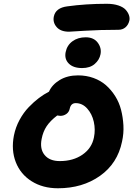

<svg xmlns="http://www.w3.org/2000/svg" viewBox="-20 -1070 711 1024"><path d="M348.1 -900.9Q303.7 -900.9 282.2 -925.5Q260.7 -950.2 267.1 -981.9Q276.9 -1028.3 338.9 -1036.1Q437.5 -1049.8 549.8 -1049.8Q585.4 -1049.8 611.8 -1040.8Q638.2 -1031.7 650.6 -1017.6Q663.1 -1003.4 668 -988.5Q672.9 -973.6 669.9 -960Q664.6 -937.5 649.2 -924.3Q633.8 -911.1 611.8 -911.1Q513.7 -911.1 432.6 -906Q351.6 -900.9 348.1 -900.9ZM418 -707Q370.6 -707 346.7 -731.2Q322.8 -755.4 330.1 -792Q337.4 -828.6 366.5 -849.9Q395.5 -871.1 437 -871.1Q480 -871.1 501.2 -842.5Q522.5 -814 516.1 -780.8Q510.3 -750.5 485.1 -728.8Q460 -707 418 -707ZM289.1 -65.9Q208 -65.9 148.7 -103.3Q89.4 -140.6 64.2 -205.1Q39.1 -269.5 54.2 -347.2Q63 -391.1 84.2 -430.4Q105.5 -469.7 133.3 -498.5Q161.1 -527.3 187.7 -547.4Q214.4 -567.4 241.2 -581.1Q257.3 -618.2 298.3 -643.1Q339.4 -668 396 -668Q440.4 -668 478.8 -654.1Q517.1 -640.1 545.2 -615.5Q573.2 -590.8 594.5 -557.1Q615.7 -523.4 625.7 -484.1Q635.7 -444.8 638.2 -401.6Q640.6 -358.4 630.9 -314.9Q606.9 -198.2 513.4 -132.1Q419.9 -65.9 289.1 -65.9ZM202.1 -329.1Q191.4 -275.4 218 -243.2Q244.6 -210.9 298.8 -210.9Q370.6 -210.9 420.2 -245.4Q469.7 -279.8 481 -336.9Q489.7 -378.4 480.2 -420.7Q470.7 -462.9 444.8 -491.5Q418.9 -520 383.8 -520Q358.4 -520 352.1 -491.2Q348.6 -472.7 334.2 -462.4Q319.8 -452.1 301.8 -452.1Q296.9 -452.1 285.2 -454.1Q248.5 -426.3 229 -397.2Q209.5 -368.2 202.1 -329.1Z"/></svg>

Font: Shantell Sans Irregular Bouncy
Style: Bold Italic
Weight: 700
Italic angle: -11.31°
Designer: Stephen Nixon, Anya Danilova, Shantell Martin
Foundry: Arrow Type
Version: Version 1.006;[9816181b4]